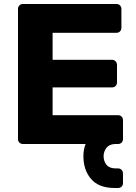

<svg xmlns="http://www.w3.org/2000/svg" viewBox="-20 -720 679 960"><path d="M554 220Q474 220 435.5 175Q397 130 397 61Q397 28 408 0H95Q84 0 77 -7Q70 -14 70 -25V-675Q70 -686 77 -693Q84 -700 95 -700H562Q573 -700 580 -693Q587 -686 587 -675V-581Q587 -570 580 -563Q573 -556 562 -556H243V-421H540Q551 -421 558 -413.5Q565 -406 565 -395V-308Q565 -297 558 -290Q551 -283 540 -283H243V-144H570Q581 -144 588 -137Q595 -130 595 -119V-25Q595 -14 588 -7Q581 0 570 0H556Q526 1 512 19.5Q498 38 498 61Q498 86 512.5 104Q527 122 558 122H570Q581 122 588 129.5Q595 137 595 148V195Q595 206 588 213Q581 220 570 220Z"/></svg>

Font: Fz Rubik
Style: Bold
Weight: 700
Designer: Hubert and Fischer
Foundry: Hubert and Fischer
Version: Vit hóa bi FontZin.com